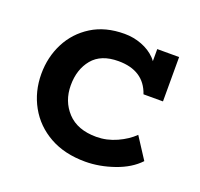

<svg xmlns="http://www.w3.org/2000/svg" viewBox="-83 -500 626 602"><g transform="rotate(20 229.5 -199.5)"><path d="M257 10Q188 10 138 -18Q88 -46 61 -94.5Q34 -143 34 -202Q34 -258 58 -305Q82 -352 127.5 -380.5Q173 -409 237 -409Q267 -409 294.5 -398.5Q322 -388 340.5 -369Q359 -350 361 -324L349 -323V-399H422V-251H357Q333 -322 248 -322Q190 -322 161.5 -287.5Q133 -253 133 -200Q133 -147 166.5 -111Q200 -75 263 -75Q298 -75 331 -90Q364 -105 385 -126L431 -55Q402 -24 353 -7Q304 10 257 10Z"/></g></svg>

Font: Rokkitt SemiBold SemiBold
Style: Regular
Weight: 600
Version: Version 3.103